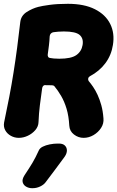

<svg xmlns="http://www.w3.org/2000/svg" viewBox="-39 -708 615 1007"><path d="M59.6 15Q37.2 15 17.9 4.3Q-1.4 -6.4 -11.4 -24.6Q-21.4 -42.8 -17.6 -65.2Q-2.6 -136.2 9.8 -200.9Q22.2 -265.6 32.2 -329Q42.2 -392.4 50.8 -457.1Q59.4 -521.8 67.4 -592.8Q71.6 -626.4 101.1 -645.1Q130.6 -663.8 161.4 -671.8Q180 -676.8 220.7 -682.4Q261.4 -688 317.2 -688Q402.6 -688 458.7 -659.7Q514.8 -631.4 539.1 -582.4Q563.4 -533.4 553.2 -472Q545 -418.8 513.9 -376.8Q482.8 -334.8 432.2 -308Q425 -303.4 423.6 -296.3Q422.2 -289.2 426 -283Q437 -270.4 449.3 -252.4Q461.6 -234.4 472.7 -210.6Q483.8 -186.8 492.3 -156.3Q500.8 -125.8 503.6 -87.2Q506.2 -60.2 491.1 -37Q476 -13.8 451.4 0.6Q426.8 15 399.6 15Q371.8 15 348.9 -2.6Q326 -20.2 324.4 -49Q321.6 -99.4 310.2 -137.4Q298.8 -175.4 281.9 -204.4Q265 -233.4 246 -256.2Q245 -257.8 242.4 -258.9Q239.8 -260 235.4 -260.6Q226.2 -260.6 214.2 -261.2Q202.2 -261.8 194.2 -261.4Q183.6 -258 181.8 -243Q175.4 -198 170.2 -156.5Q165 -115 163 -67.6Q162.4 -44.6 146.3 -25.8Q130.2 -7 106.9 4Q83.6 15 59.6 15ZM271.8 -400Q333.8 -400 361 -418.8Q388.2 -437.6 394.2 -472Q399.8 -506.4 378.7 -524.7Q357.6 -543 295.6 -543Q280.8 -543 266.1 -541.8Q251.4 -540.6 242.2 -539.2Q233.4 -538.2 227.8 -532.2Q222.2 -526.2 221.6 -517.6Q220.6 -494 217.7 -470.2Q214.8 -446.4 211.4 -422.4Q210.4 -415.2 213.7 -409.7Q217 -404.2 224.2 -403.8Q230.8 -402.4 243.2 -401.2Q255.6 -400 271.8 -400ZM199.8 248.4Q190 261.4 171.3 270.2Q152.6 279 132.4 279H128.4Q112.4 279 98.4 271.1Q84.4 263.2 80.1 248.1Q75.8 233 89.2 211.8Q115.2 172.8 131.3 145.8Q147.4 118.8 164.2 81.6Q169.6 69 185.3 61.2Q201 53.4 222.1 49.2Q243.2 45 263.2 45H270.2Q290.6 45 301.2 55.2Q311.8 65.4 311.9 81.1Q312 96.8 299.8 114.4Q271.4 153 249.8 182Q228.2 211 199.8 248.4Z"/></svg>

Font: Winky Sans
Style: Italic
Weight: 400
Italic angle: -8.97852°
Designer: Simon Atzbach
Foundry: typofactur
Version: Version 1.205